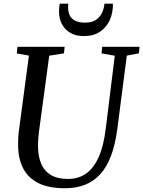

<svg xmlns="http://www.w3.org/2000/svg" viewBox="-20 -992 763 1022"><path d="M655 -696 604.5 -306Q593.5 -222 570.8 -162Q548 -102 513 -64Q478 -26 431.2 -8Q384.5 10 325.5 10Q239 10 184.2 -17.5Q129.5 -45 103.5 -95.5Q77.5 -146 76.5 -214Q76 -232 76.8 -251.5Q77.5 -271 80 -291.5L134 -696L69.5 -707.5L73 -743H324L320.5 -708L242 -695.5L188.5 -299Q185 -273 183.5 -250Q182 -227 182.5 -207Q183.5 -158 199.5 -120Q215.5 -82 250.5 -60.8Q285.5 -39.5 342.5 -39.5Q398 -39.5 438.8 -68.5Q479.5 -97.5 505.8 -157Q532 -216.5 543 -308L591 -695.5L520.5 -708L524 -743H723L719 -708ZM427 -800Q389.5 -800 363.5 -812.5Q337.5 -825 321.5 -845.5Q305.5 -866 299.2 -891Q293 -916 294.5 -941.5Q295 -951 295.8 -958.2Q296.5 -965.5 298 -972.5H343.5Q340 -941.5 347.5 -919Q355 -896.5 375.8 -884Q396.5 -871.5 433 -871.5Q470 -871.5 491.8 -887Q513.5 -902.5 523.8 -925.5Q534 -948.5 536 -972.5H581Q582 -924.5 564.5 -885.5Q547 -846.5 512.5 -823.2Q478 -800 427 -800Z"/></svg>

Font: Merriweather 60pt
Style: Italic
Weight: 400
Italic angle: -7.8°
Version: Version 2.101